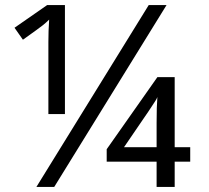

<svg xmlns="http://www.w3.org/2000/svg" viewBox="-20 -734 820 754"><path d="M634 -714 193 0H123L564 -714ZM165 -714H235V-286H170V-569Q170 -613 173 -657Q162 -646 149 -635.5Q136 -625 70 -578L37 -625ZM727 -99H666V0H595V-99H399V-148L598 -431H666V-156H727ZM595 -156V-251Q595 -317 598 -353Q596 -347 590 -337.5Q584 -328 576.5 -317Q569 -306 562 -295Q555 -284 549 -276L467 -156Z"/></svg>

Font: Stephens Clock
Style: Regular
Weight: 400
Designer: Peter Wiegel (catfonts.de) with slight modifications by DT1.org
Version: Version 0.9.1